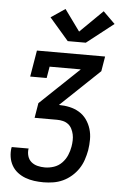

<svg xmlns="http://www.w3.org/2000/svg" viewBox="-64 -819 727 1080"><g transform="rotate(5 300.0 -279.0)"><path d="M223 215Q196 215 170 211.5Q144 208 120 199Q96 190 76 174.5Q56 159 43.5 137Q31 115 27 89Q23 63 27 37Q28 36 28 35Q28 34 28 33H124Q124 33 124 33.5Q124 34 123 35Q120 56 126 76Q132 96 147 108.5Q162 121 182 126Q202 131 223 131Q249 131 274.5 122.5Q300 114 319 94.5Q338 75 348.5 50.5Q359 26 363 1Q366 -16 366.5 -34Q367 -52 363.5 -68Q360 -84 352.5 -99Q345 -114 332 -124Q319 -134 302.5 -138Q286 -142 269 -142H142L156 -226L377 -436H201L190 -371H97L122 -520H507L493 -436L272 -226Q303 -226 332.5 -219.5Q362 -213 387 -198Q412 -183 429 -159Q446 -135 454.5 -107Q463 -79 463 -48Q463 -17 458 14Q453 41 444 68Q435 95 419 119Q403 143 380.5 162.5Q358 182 332 194Q306 206 278 210.5Q250 215 223 215ZM290 -588 182 -713 262 -767 349 -647 477 -773 544 -707 392 -588Z"/></g></svg>

Font: Iosevka Etoile Medium Oblique
Style: Regular
Weight: 500
Italic angle: -9°
Designer: Belleve Invis
Foundry: Belleve Invis
Version: Version 15.5.2; ttfautohint (v1.8.4)